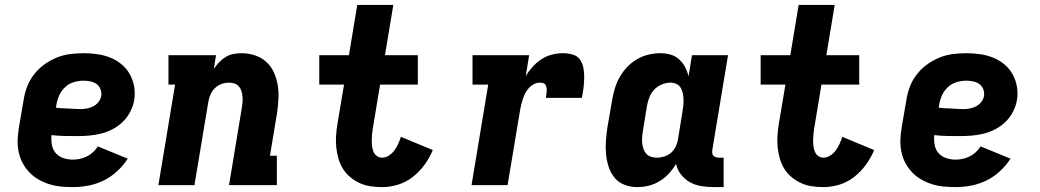

<svg xmlns="http://www.w3.org/2000/svg" viewBox="-20 -755 4240 783"><path d="M277 8Q251 8 226.5 5.5Q202 3 179 -4.5Q156 -12 135.5 -24Q115 -36 99 -53Q83 -70 72 -91Q61 -112 56 -136Q51 -160 52 -185Q53 -210 57 -235L76 -345Q80 -373 90 -400Q100 -427 118 -450.5Q136 -474 160 -491.5Q184 -509 211 -520Q238 -531 266 -534.5Q294 -538 321 -538Q349 -538 377 -534Q405 -530 430 -520Q455 -510 475.5 -493Q496 -476 509 -453Q522 -430 527 -402.5Q532 -375 527 -346Q523 -322 511 -299Q499 -276 480.5 -258Q462 -240 439 -228Q416 -216 391.5 -210Q367 -204 343 -202Q319 -200 295 -200Q269 -200 242.5 -200.5Q216 -201 190 -204Q188 -184 191.5 -164.5Q195 -145 207 -131Q219 -117 238 -110.5Q257 -104 277 -104Q291 -104 305.5 -107Q320 -110 334 -117Q348 -124 359.5 -134.5Q371 -145 379 -158L501 -108Q483 -80 457.5 -56.5Q432 -33 402 -18.5Q372 -4 340 2Q308 8 277 8ZM308 -310Q321 -310 334.5 -312.5Q348 -315 360.5 -321.5Q373 -328 382 -339.5Q391 -351 393 -364Q395 -379 389.5 -392Q384 -405 373.5 -412.5Q363 -420 349 -423Q335 -426 321 -426Q301 -426 281 -420Q261 -414 245.5 -399.5Q230 -385 221.5 -366Q213 -347 210 -327L208 -316Q221 -314 233.5 -313.5Q246 -313 258.5 -312.5Q271 -312 283.5 -311Q296 -310 308 -310Z M626 0 694 -410H667V-530H861L852 -474Q862 -489 874 -501.5Q886 -514 901 -523Q916 -532 932.5 -535Q949 -538 965 -538Q994 -538 1020.5 -529Q1047 -520 1066.5 -502Q1086 -484 1097 -459.5Q1108 -435 1112.5 -408Q1117 -381 1115.5 -352Q1114 -323 1110 -295L1081 -120H1109V0H914L966 -314Q968 -326 969 -337.5Q970 -349 969 -360.5Q968 -372 965 -382.5Q962 -393 955 -401.5Q948 -410 937.5 -414Q927 -418 915 -418Q900 -418 885 -413Q870 -408 858 -397Q846 -386 839.5 -371.5Q833 -357 830 -342L773 0Z M1538 8Q1514 8 1490.5 4.5Q1467 1 1446.5 -8.5Q1426 -18 1408.5 -32.5Q1391 -47 1379 -66Q1367 -85 1360.5 -107.5Q1354 -130 1351.5 -153Q1349 -176 1350.5 -200.5Q1352 -225 1356 -249L1383 -410H1282V-530H1403L1437 -735H1584L1550 -530H1684V-410H1530L1500 -229Q1498 -217 1497 -205Q1496 -193 1496 -181Q1496 -169 1497.5 -157.5Q1499 -146 1503.5 -135.5Q1508 -125 1517.5 -118.5Q1527 -112 1538 -112Q1553 -112 1566.5 -121Q1580 -130 1589 -142.5Q1598 -155 1604 -168.5Q1610 -182 1615 -197L1745 -143Q1732 -112 1711.5 -83.5Q1691 -55 1663.5 -33.5Q1636 -12 1603.5 -2Q1571 8 1538 8Z M1903 0 1971 -410H1907V-530H2138L2124 -445Q2136 -465 2152.5 -483Q2169 -501 2189 -514Q2209 -527 2231.5 -532.5Q2254 -538 2276 -538Q2296 -538 2315.5 -532.5Q2335 -527 2345.5 -511.5Q2356 -496 2359.5 -476.5Q2363 -457 2362.5 -436.5Q2362 -416 2359.5 -396Q2357 -376 2353 -356H2206Q2207 -363 2208 -369.5Q2209 -376 2209.5 -383Q2210 -390 2209 -396.5Q2208 -403 2205 -408.5Q2202 -414 2195.5 -416Q2189 -418 2182 -418Q2170 -418 2158.5 -412.5Q2147 -407 2138 -397.5Q2129 -388 2123 -376.5Q2117 -365 2113 -353.5Q2109 -342 2106 -330Q2103 -318 2101 -306L2050 0Z M2578 8Q2551 8 2526.5 -1.5Q2502 -11 2486 -30.5Q2470 -50 2462 -75Q2454 -100 2451.5 -126.5Q2449 -153 2451 -180.5Q2453 -208 2457 -235L2476 -345Q2480 -369 2487 -393Q2494 -417 2506.5 -439.5Q2519 -462 2537 -481Q2555 -500 2577 -513Q2599 -526 2623.5 -532Q2648 -538 2673 -538Q2694 -538 2714 -532.5Q2734 -527 2749 -513.5Q2764 -500 2773.5 -482Q2783 -464 2788 -444L2802 -530H2949L2885 -144Q2884 -137 2884.5 -131Q2885 -125 2889 -120.5Q2893 -116 2899 -114Q2905 -112 2911 -112H2931V8H2891Q2865 8 2840 4Q2815 0 2793.5 -12Q2772 -24 2757 -43.5Q2742 -63 2737 -87Q2725 -66 2708 -47.5Q2691 -29 2669.5 -16Q2648 -3 2625 2.5Q2602 8 2578 8ZM2659 -112Q2674 -112 2689.5 -117Q2705 -122 2717 -132.5Q2729 -143 2736 -158Q2743 -173 2745 -188L2763 -298Q2765 -311 2766.5 -324Q2768 -337 2767.5 -349.5Q2767 -362 2764.5 -374.5Q2762 -387 2756 -397Q2750 -407 2739 -412.5Q2728 -418 2715 -418Q2697 -418 2679.5 -411Q2662 -404 2649 -390.5Q2636 -377 2629 -360Q2622 -343 2619 -326L2601 -216Q2599 -204 2598.5 -191.5Q2598 -179 2599.5 -167.5Q2601 -156 2605 -145.5Q2609 -135 2616.5 -127Q2624 -119 2635.5 -115.5Q2647 -112 2659 -112Z M3338 8Q3314 8 3290.5 4.5Q3267 1 3246.5 -8.5Q3226 -18 3208.5 -32.5Q3191 -47 3179 -66Q3167 -85 3160.5 -107.5Q3154 -130 3151.5 -153Q3149 -176 3150.5 -200.5Q3152 -225 3156 -249L3183 -410H3082V-530H3203L3237 -735H3384L3350 -530H3484V-410H3330L3300 -229Q3298 -217 3297 -205Q3296 -193 3296 -181Q3296 -169 3297.5 -157.5Q3299 -146 3303.5 -135.5Q3308 -125 3317.5 -118.5Q3327 -112 3338 -112Q3353 -112 3366.5 -121Q3380 -130 3389 -142.5Q3398 -155 3404 -168.5Q3410 -182 3415 -197L3545 -143Q3532 -112 3511.5 -83.5Q3491 -55 3463.5 -33.5Q3436 -12 3403.5 -2Q3371 8 3338 8Z M3877 8Q3851 8 3826.5 5.5Q3802 3 3779 -4.5Q3756 -12 3735.5 -24Q3715 -36 3699 -53Q3683 -70 3672 -91Q3661 -112 3656 -136Q3651 -160 3652 -185Q3653 -210 3657 -235L3676 -345Q3680 -373 3690 -400Q3700 -427 3718 -450.5Q3736 -474 3760 -491.5Q3784 -509 3811 -520Q3838 -531 3866 -534.5Q3894 -538 3921 -538Q3949 -538 3977 -534Q4005 -530 4030 -520Q4055 -510 4075.5 -493Q4096 -476 4109 -453Q4122 -430 4127 -402.5Q4132 -375 4127 -346Q4123 -322 4111 -299Q4099 -276 4080.5 -258Q4062 -240 4039 -228Q4016 -216 3991.5 -210Q3967 -204 3943 -202Q3919 -200 3895 -200Q3869 -200 3842.5 -200.5Q3816 -201 3790 -204Q3788 -184 3791.5 -164.5Q3795 -145 3807 -131Q3819 -117 3838 -110.5Q3857 -104 3877 -104Q3891 -104 3905.5 -107Q3920 -110 3934 -117Q3948 -124 3959.5 -134.5Q3971 -145 3979 -158L4101 -108Q4083 -80 4057.5 -56.5Q4032 -33 4002 -18.5Q3972 -4 3940 2Q3908 8 3877 8ZM3908 -310Q3921 -310 3934.5 -312.5Q3948 -315 3960.5 -321.5Q3973 -328 3982 -339.5Q3991 -351 3993 -364Q3995 -379 3989.5 -392Q3984 -405 3973.5 -412.5Q3963 -420 3949 -423Q3935 -426 3921 -426Q3901 -426 3881 -420Q3861 -414 3845.5 -399.5Q3830 -385 3821.5 -366Q3813 -347 3810 -327L3808 -316Q3821 -314 3833.5 -313.5Q3846 -313 3858.5 -312.5Q3871 -312 3883.5 -311Q3896 -310 3908 -310Z"/></svg>

Font: Iosevka Slab Heavy Extended
Style: Italic
Weight: 900
Width: 7
Italic angle: -9°
Monospace: yes
Designer: Belleve Invis
Foundry: Belleve Invis
Version: Version 11.1.0; ttfautohint (v1.8.3)